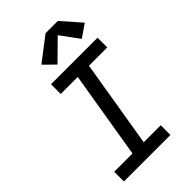

<svg xmlns="http://www.w3.org/2000/svg" viewBox="-287 -1076 1173 1173"><g transform="rotate(-45 300.0 -489.5)"><path d="M51 0V-84H209L303 -651H156V-735H558V-651H400L306 -84H453V0ZM269 -792 199 -861 353 -979H459L568 -855L485 -798L397 -918Z"/></g></svg>

Font: Iosevka Curly Medium Extended
Style: Italic
Weight: 500
Width: 7
Italic angle: -9°
Monospace: yes
Designer: Belleve Invis
Foundry: Belleve Invis
Version: Version 11.1.0; ttfautohint (v1.8.3)